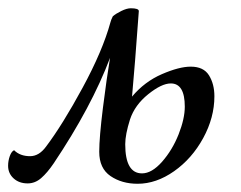

<svg xmlns="http://www.w3.org/2000/svg" viewBox="-51 -446 588 469"><path d="M415 -283.2Q446.3 -283.2 459.5 -262Q472.7 -240.7 472.7 -210.9Q472.7 -158.7 445.3 -108.6Q418 -58.6 374.3 -27.8Q330.6 2.9 285.2 2.9Q246.6 2.9 219 -15.9Q191.4 -34.7 191.4 -75.2Q191.4 -109.9 200.4 -182.4Q209.5 -254.9 217.8 -304.7Q172.4 -184.6 80.1 -46.9Q64.5 -23.9 49.6 -11Q34.7 2 16.6 2Q-4.4 2 -17.8 -10.3Q-31.2 -22.5 -31.2 -41Q-31.2 -53.2 -27.1 -64.7Q-22.9 -76.2 -16.6 -79.1Q-2 -64.5 22.5 -64.5Q44.4 -64.5 61.5 -87.9Q101.6 -141.1 150.6 -231.4Q199.7 -321.8 218.8 -391.6Q220.2 -397.5 224.6 -406.2Q231.9 -412.6 245.4 -419.2Q258.8 -425.8 268.6 -425.8Q288.1 -425.8 288.1 -418.9Q278.3 -283.7 271.5 -210Q302.2 -246.6 344.5 -264.9Q386.7 -283.2 415 -283.2ZM366.2 -242.2Q343.8 -242.2 311 -215.8Q278.3 -189.5 266.6 -154.3Q254.9 -117.2 254.9 -93.8Q254.9 -22.5 295.9 -22.5Q319.8 -22.5 345 -51Q370.1 -79.6 385.3 -117.9Q400.4 -156.2 400.4 -185.5Q400.4 -242.2 366.2 -242.2Z"/></svg>

Font: Crimson
Style: Italic
Weight: 400
Italic angle: -11°
Version: Version 0.8